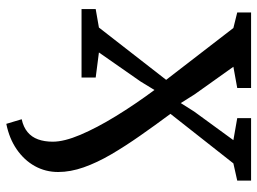

<svg xmlns="http://www.w3.org/2000/svg" viewBox="-126 -465 836 624"><g transform="rotate(90 292.0 -153.0)"><path d="M382.5 244.5 367.5 194.5Q393 189 409.2 175.5Q425.5 162 433 141.2Q440.5 120.5 440.5 93.5Q440.5 56.5 418 3.5Q395.5 -49.5 357.5 -111.5Q319.5 -173.5 272.5 -237L245 -192L150.5 -56.5L232 -46V0H9.5V-46L69.5 -56.5L239.5 -275L71 -493.5L20.5 -506V-551H266V-506L197 -493.5L287 -367L315 -322.5L342.5 -366L435.5 -493.5L364 -506V-551H567V-506L511 -493.5L350 -289Q387.5 -238.5 421.2 -190.2Q455 -142 481.8 -96.2Q508.5 -50.5 523.8 -7.2Q539 36 539 76Q539 117 519.8 151.8Q500.5 186.5 465.2 210.8Q430 235 382.5 244.5Z"/></g></svg>

Font: Merriweather 28pt
Style: Regular
Weight: 400
Version: Version 2.100